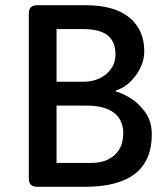

<svg xmlns="http://www.w3.org/2000/svg" viewBox="-20 -720 633 740"><path d="M91 -33V-667Q91 -684 99 -692Q107 -700 124 -700H308Q421 -700 478.5 -652.5Q536 -605 536 -523Q536 -474 503.5 -429.5Q471 -385 426 -371L427 -367Q446 -363 478.5 -344.5Q511 -326 538 -290Q565 -254 565 -202Q565 0 307 0H124Q107 0 99 -8Q91 -16 91 -33ZM300 -405Q355 -405 390 -435Q425 -465 425 -510Q425 -560 394.5 -584Q364 -608 298 -608H198V-405ZM330 -92Q389 -92 422 -122.5Q455 -153 455 -207Q455 -258 419 -285.5Q383 -313 313 -313H198V-92Z"/></svg>

Font: Asap-Medium
Style: Regular
Weight: 500
Designer: Pablo Cosgaya
Foundry: Omnibus-Type
Version: Version 2.000; ttfautohint (v1.8)